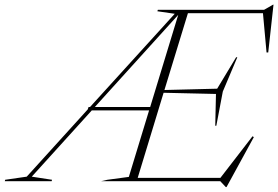

<svg xmlns="http://www.w3.org/2000/svg" viewBox="-111 -756 1161 801"><path d="M21.5 -19 106 -6 104.5 0H-91L-89.5 -6L0.5 -19L255 -299.5L258.5 -309.5H264.5L618 -698.5L545.5 -709L547.5 -715H990.5L1028 -736.5H1030L1008 -537H1001L986 -701H673L575 -380.5L795 -386L874 -517H879L818.5 -374L791.5 -231.5H787L790 -364L571.5 -369L463.5 -14H808.5L942.5 -187.5L948 -184L834 24.5H831L808 0H310.5L337 -6L426.5 -18L511 -295.5H272ZM284.5 -309.5H515.5L632.5 -694Z"/></svg>

Font: Newsreader Display ExtraLight
Style: Italic
Weight: 275
Italic angle: -17°
Designer: Hugues Gentile
Foundry: Production Type
Version: Version 1.002